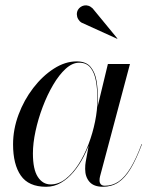

<svg xmlns="http://www.w3.org/2000/svg" viewBox="-20 -705 584 735"><path d="M156.5 10Q89.5 10 59.8 -32.8Q30 -75.5 30 -152.5Q30 -210 51 -266.2Q72 -322.5 107.5 -368.5Q143 -414.5 186.2 -442.2Q229.5 -470 273.5 -470Q309.5 -470 327 -448.8Q344.5 -427.5 349.8 -394Q355 -360.5 355 -324Q355 -291 348.8 -253.5Q342.5 -216 330.5 -178.5Q318.5 -141 301.2 -107.2Q284 -73.5 261.8 -47Q239.5 -20.5 213.2 -5.2Q187 10 156.5 10ZM174 1Q204 1 230.8 -19.8Q257.5 -40.5 280 -75.2Q302.5 -110 318.8 -152.8Q335 -195.5 344 -240Q353 -284.5 353 -324Q353 -363 347.2 -395Q341.5 -427 326.2 -446Q311 -465 283 -465Q257 -465 231.5 -441.8Q206 -418.5 183.5 -380.2Q161 -342 143.5 -295.8Q126 -249.5 116 -203Q106 -156.5 106 -117.5Q106 -56.5 124.8 -27.8Q143.5 1 174 1ZM374 10Q339 10 322.5 -9Q306 -28 306 -58Q306 -66.5 306.5 -73.2Q307 -80 308 -85L319.5 -148.5L342 -222.5L355 -302.5L393 -460H477.5L363 -30Q361 -22.5 361 -14Q361 -5.5 365.8 0.2Q370.5 6 381.5 6Q410.5 6 434.2 -10.2Q458 -26.5 479.5 -61.8Q501 -97 522 -153.5L523.5 -153Q502 -95.5 480.2 -59.5Q458.5 -23.5 433 -6.8Q407.5 10 374 10ZM428.5 -556.5 292 -618.5Q284 -623.5 279.2 -631.8Q274.5 -640 274.2 -649.8Q274 -659.5 278.5 -667.5Q282 -673.5 288.2 -678Q294.5 -682.5 302.2 -684Q310 -685.5 318.2 -683Q326.5 -680.5 334.5 -673L429.5 -557.5Z"/></svg>

Font: Bodoni Moda 96pt
Style: Italic
Weight: 400
Italic angle: -13°
Version: Version 2.004